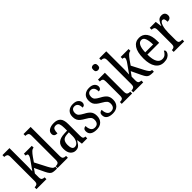

<svg xmlns="http://www.w3.org/2000/svg" viewBox="203 -1892 3034 3034"><g transform="rotate(-45 1720.5 -375.0)"><path d="M14 0V-41H22Q46 -41 65 -53.5Q84 -66 84 -113V-651Q84 -695 64.5 -707Q45 -719 22 -719H14V-760H171V-375Q171 -362 170.5 -341Q170 -320 169 -298.5Q168 -277 167.5 -262Q167 -247 167 -245L266 -385Q292 -420 300 -440Q308 -460 308 -471Q308 -495 269 -495V-536H446V-495Q418 -495 392 -470Q366 -445 335 -401L284 -327L388 -126Q409 -86 427.5 -63.5Q446 -41 471 -41H475V0H463Q414 0 386.5 -6.5Q359 -13 340.5 -35Q322 -57 300 -103L223 -265L171 -192V-108Q171 -64 190.5 -52.5Q210 -41 233 -41H237V0Z M485 0V-41H495Q524 -41 540.5 -54.5Q557 -68 557 -115V-651Q557 -695 537.5 -707Q518 -719 495 -719H485V-760H644V-115Q644 -68 661 -54.5Q678 -41 707 -41H716V0Z M886 10Q836 10 800.5 -29Q765 -68 765 -150Q765 -230 809.5 -267.5Q854 -305 945 -309L1010 -312V-373Q1010 -429 997 -463Q984 -497 940 -497Q898 -497 885 -467Q872 -437 872 -388Q798 -388 798 -450Q798 -495 839 -520.5Q880 -546 947 -546Q1021 -546 1059 -506.5Q1097 -467 1097 -372V-113Q1097 -71 1108 -56Q1119 -41 1146 -41H1149V0H1030L1018 -88H1012Q995 -60 979 -37.5Q963 -15 941.5 -2.5Q920 10 886 10ZM914 -42Q958 -42 984.5 -84.5Q1011 -127 1011 -191V-273L965 -270Q903 -266 879 -234.5Q855 -203 855 -144Q855 -98 869 -70Q883 -42 914 -42Z M1354 10Q1287 10 1249 -16Q1211 -42 1211 -94Q1211 -129 1228.5 -143Q1246 -157 1268 -157Q1268 -104 1289.5 -69Q1311 -34 1356 -34Q1398 -34 1418.5 -58Q1439 -82 1439 -125Q1439 -162 1420 -184.5Q1401 -207 1351 -235Q1306 -260 1278 -283Q1250 -306 1237 -334.5Q1224 -363 1224 -405Q1224 -473 1264.5 -509Q1305 -545 1370 -545Q1434 -545 1465.5 -517.5Q1497 -490 1497 -452Q1497 -426 1482.5 -410.5Q1468 -395 1441 -395Q1441 -448 1420.5 -475Q1400 -502 1363 -502Q1329 -502 1311.5 -480Q1294 -458 1294 -423Q1294 -382 1316 -360Q1338 -338 1390 -310Q1451 -279 1481 -242.5Q1511 -206 1511 -143Q1511 -73 1469.5 -31.5Q1428 10 1354 10Z M1715 10Q1648 10 1610 -16Q1572 -42 1572 -94Q1572 -129 1589.5 -143Q1607 -157 1629 -157Q1629 -104 1650.5 -69Q1672 -34 1717 -34Q1759 -34 1779.5 -58Q1800 -82 1800 -125Q1800 -162 1781 -184.5Q1762 -207 1712 -235Q1667 -260 1639 -283Q1611 -306 1598 -334.5Q1585 -363 1585 -405Q1585 -473 1625.5 -509Q1666 -545 1731 -545Q1795 -545 1826.5 -517.5Q1858 -490 1858 -452Q1858 -426 1843.5 -410.5Q1829 -395 1802 -395Q1802 -448 1781.5 -475Q1761 -502 1724 -502Q1690 -502 1672.5 -480Q1655 -458 1655 -423Q1655 -382 1677 -360Q1699 -338 1751 -310Q1812 -279 1842 -242.5Q1872 -206 1872 -143Q1872 -73 1830.5 -31.5Q1789 10 1715 10Z M2032 -641Q2010 -641 1996 -654Q1982 -667 1982 -698Q1982 -730 1996 -742.5Q2010 -755 2032 -755Q2054 -755 2069 -742.5Q2084 -730 2084 -698Q2084 -667 2069 -654Q2054 -641 2032 -641ZM1920 0V-41H1930Q1959 -41 1976 -53.5Q1993 -66 1993 -110V-425Q1993 -469 1978 -482Q1963 -495 1935 -495H1925V-536H2079V-115Q2079 -68 2096 -54.5Q2113 -41 2142 -41H2152V0Z M2177 0V-41H2185Q2209 -41 2228 -53.5Q2247 -66 2247 -113V-651Q2247 -695 2227.5 -707Q2208 -719 2185 -719H2177V-760H2334V-375Q2334 -362 2333.5 -341Q2333 -320 2332 -298.5Q2331 -277 2330.5 -262Q2330 -247 2330 -245L2429 -385Q2455 -420 2463 -440Q2471 -460 2471 -471Q2471 -495 2432 -495V-536H2609V-495Q2581 -495 2555 -470Q2529 -445 2498 -401L2447 -327L2551 -126Q2572 -86 2590.5 -63.5Q2609 -41 2634 -41H2638V0H2626Q2577 0 2549.5 -6.5Q2522 -13 2503.5 -35Q2485 -57 2463 -103L2386 -265L2334 -192V-108Q2334 -64 2353.5 -52.5Q2373 -41 2396 -41H2400V0Z M2858 10Q2767 10 2718 -62Q2669 -134 2669 -264Q2669 -405 2716.5 -475.5Q2764 -546 2850 -546Q2930 -546 2975 -484.5Q3020 -423 3020 -304V-264H2757Q2758 -152 2788.5 -98.5Q2819 -45 2876 -45Q2917 -45 2944 -68.5Q2971 -92 2985 -124Q2993 -120 2999 -112.5Q3005 -105 3005 -91Q3005 -71 2989.5 -47Q2974 -23 2941.5 -6.5Q2909 10 2858 10ZM2934 -313Q2933 -395 2914.5 -445.5Q2896 -496 2852 -496Q2807 -496 2783.5 -448.5Q2760 -401 2758 -313Z M3081 0V-41H3084Q3110 -41 3128.5 -53.5Q3147 -66 3147 -113V-427Q3147 -471 3129 -483Q3111 -495 3085 -495H3082V-536H3216L3229 -428H3232Q3249 -476 3275 -511Q3301 -546 3350 -546Q3390 -546 3409.5 -525.5Q3429 -505 3429 -471Q3429 -441 3410 -423Q3391 -405 3350 -405Q3350 -446 3341 -464.5Q3332 -483 3309 -483Q3291 -483 3277 -464Q3263 -445 3253.5 -414.5Q3244 -384 3239.5 -347.5Q3235 -311 3235 -276V-108Q3235 -64 3253 -52.5Q3271 -41 3296 -41H3315V0Z"/></g></svg>

Font: Noto Serif Lao ExtraCondensed
Style: Regular
Weight: 400
Width: 2
Designer: Monotype Design Team
Foundry: Monotype Imaging Inc.
Version: Version 2.003; ttfautohint (v1.8.4.7-5d5b)